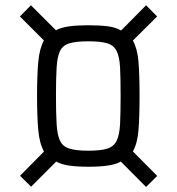

<svg xmlns="http://www.w3.org/2000/svg" viewBox="-20 -715 683 741"><path d="M100 5.5 57.3 -36.6 149.8 -130.2Q132.5 -160.8 127.7 -212.9Q123 -265.1 123 -345.5Q123 -424.6 127.7 -476.2Q132.5 -527.8 149.4 -558.9L56.8 -651.5L99.4 -694.6L195.8 -598.2Q216.8 -609.3 247.3 -613.4Q277.8 -617.5 321.1 -617.5Q365.8 -617.5 396.6 -613.4Q427.3 -609.3 447.3 -597.2L543.7 -694.6L586.4 -651.5L492.8 -558.4Q510.1 -527.8 514.4 -477.6Q518.6 -427.3 518.6 -345.5Q518.6 -262.8 514.4 -211.7Q510.1 -160.7 492.8 -130.7L586.8 -36.1L543.7 6.5L446.3 -91.4Q426.4 -80.3 395.4 -75.9Q364.5 -71.5 321.1 -71.5Q277.7 -71.5 247.2 -75.9Q216.7 -80.3 196.8 -91.4ZM321.1 -133.4Q368.1 -133.4 393.6 -141.3Q419.1 -149.2 430.1 -171.6Q441.2 -194.1 443.4 -236.2Q445.5 -278.2 445.5 -345.5Q445.5 -412.9 443.4 -454.5Q441.2 -496 430.1 -518.2Q419.1 -540.4 393.6 -548Q368.1 -555.6 321.1 -555.6Q274.5 -555.6 248.5 -548Q222.5 -540.4 211.7 -518.2Q201 -496 198.5 -454.5Q196 -412.9 196 -345.5Q196 -278.2 198.5 -236.2Q201 -194.1 211.7 -171.6Q222.5 -149.2 248.5 -141.3Q274.5 -133.4 321.1 -133.4Z"/></svg>

Font: Saira Thin SemiCondensed
Style: Regular
Weight: 100
Width: 4
Version: Version 1.101